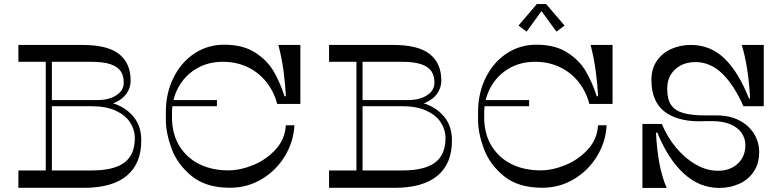

<svg xmlns="http://www.w3.org/2000/svg" viewBox="-20 -920 3839 940"><path d="M204 -644.2H234V-72.2H204ZM383 -700Q507.9 -700 563.8 -654.8Q619.6 -609.6 619.6 -526Q619.6 -489.8 599.2 -461.4Q578.9 -433.1 540.8 -416.6Q502.8 -400 451.5 -400H220V-430H455.6Q512.9 -430 549.4 -453.4Q585.9 -476.9 585.9 -515.5Q585.9 -549.2 570.8 -571.6Q555.8 -593.9 520.5 -605.7Q485.2 -617.5 425.4 -617.5H70V-700ZM70 -0.4V-85.5H428.9Q538 -85.5 589.4 -124.4Q640.8 -163.4 640.1 -246Q639.5 -287 616.1 -322.1Q592.8 -357.1 545.5 -378.6Q498.2 -400 428.9 -400H220.8V-430H429.2Q493.5 -430 548 -409.2Q602.5 -388.4 637.1 -344.2Q671.6 -300 671.6 -232.9Q672.2 -119.6 601.2 -60Q530.1 -0.4 390.6 -0.4Z M1070.9 -617.5Q998 -617.5 941.3 -583.6Q884.6 -549.6 853.3 -492.2Q822 -434.8 822 -366.1V-346.1Q822 -263.8 858.5 -205Q895 -146.2 956.8 -116.1Q1018.5 -85.9 1098.4 -85.9Q1155.9 -85.9 1219.6 -111.9Q1283.4 -138 1329.5 -188.3Q1375.6 -238.6 1379.4 -306.8H1421.4Q1417.6 -226.9 1375.2 -156.4Q1332.8 -85.9 1262 -43.3Q1191.2 -0.8 1105.5 -0.8Q987.5 -0.8 917.3 -58.9Q847.1 -117.1 819.6 -193.7Q792 -270.2 792 -333.1V-372.1Q792 -463.1 829 -538.6Q866 -614.1 931 -657.6Q996 -701.1 1078 -701.1Q1169 -701.1 1228.5 -663.1Q1288 -625.1 1319.5 -571.1Q1351 -517.1 1373 -449.1H1379.6Q1377 -506.5 1368 -572.8Q1359 -639 1342.9 -700H1450.5V-411.2H1337Q1320.8 -473.1 1282.8 -520Q1244.9 -566.9 1190.8 -592.2Q1136.6 -617.5 1070.9 -617.5ZM811 -400V-430H1042V-400Z M1725 -644.2H1755V-72.2H1725ZM1904 -700Q2028.9 -700 2084.8 -654.8Q2140.6 -609.6 2140.6 -526Q2140.6 -489.8 2120.2 -461.4Q2099.9 -433.1 2061.8 -416.6Q2023.8 -400 1972.5 -400H1741V-430H1976.6Q2033.9 -430 2070.4 -453.4Q2106.9 -476.9 2106.9 -515.5Q2106.9 -549.2 2091.8 -571.6Q2076.8 -593.9 2041.5 -605.7Q2006.2 -617.5 1946.4 -617.5H1591V-700ZM1591 -0.4V-85.5H1949.9Q2059 -85.5 2110.4 -124.4Q2161.8 -163.4 2161.1 -246Q2160.5 -287 2137.1 -322.1Q2113.8 -357.1 2066.5 -378.6Q2019.2 -400 1949.9 -400H1741.8V-430H1950.2Q2014.5 -430 2069 -409.2Q2123.5 -388.4 2158.1 -344.2Q2192.6 -300 2192.6 -232.9Q2193.2 -119.6 2122.2 -60Q2051.1 -0.4 1911.6 -0.4Z M2599.4 -617.5Q2526.5 -617.5 2469.8 -583.6Q2413.1 -549.6 2381.8 -492.2Q2350.5 -434.8 2350.5 -366.1V-346.1Q2350.5 -263.8 2387 -205Q2423.5 -146.2 2485.2 -116.1Q2547 -85.9 2626.9 -85.9Q2684.4 -85.9 2748.1 -111.9Q2811.9 -138 2858 -188.3Q2904.1 -238.6 2907.9 -306.8H2949.9Q2946.1 -226.9 2903.7 -156.4Q2861.2 -85.9 2790.5 -43.3Q2719.8 -0.8 2634 -0.8Q2516 -0.8 2445.8 -58.9Q2375.6 -117.1 2348.1 -193.7Q2320.5 -270.2 2320.5 -333.1V-372.1Q2320.5 -463.1 2357.5 -538.6Q2394.5 -614.1 2459.5 -657.6Q2524.5 -701.1 2606.5 -701.1Q2697.5 -701.1 2757 -663.1Q2816.5 -625.1 2848 -571.1Q2879.5 -517.1 2901.5 -449.1H2908.1Q2905.5 -506.5 2896.5 -572.8Q2887.5 -639 2871.4 -700H2979V-411.2H2865.5Q2849.2 -473.1 2811.3 -520Q2773.4 -566.9 2719.2 -592.2Q2665.1 -617.5 2599.4 -617.5ZM2339.5 -400V-430H2570.5V-400ZM2518.6 -795 2608.1 -900H2653.9L2744 -795L2704.4 -765L2617.9 -883.6H2644.1L2558.2 -765Z M3220.2 -313Q3247.4 -247.9 3290.7 -196.2Q3334 -144.5 3387.2 -114.2Q3440.4 -84 3493.9 -84Q3554.9 -84 3592.1 -118.9Q3629.2 -153.8 3629.2 -209.8Q3629.2 -242.8 3610.5 -269.6Q3591.8 -296.5 3555.1 -311.8Q3518.4 -327.1 3463.8 -327.1H3434.8Q3424.8 -326.1 3404.8 -326.1Q3292.6 -326.1 3230.9 -375.8Q3169.2 -425.4 3169.2 -528.9Q3169.2 -583.6 3195.9 -622.2Q3222.6 -660.9 3266.6 -680.4Q3310.6 -700 3362 -700Q3458.2 -700 3527.1 -633.4Q3595.9 -566.9 3646.8 -437.9H3652.1Q3649.1 -506.6 3639 -574.4Q3628.9 -642.2 3611.6 -700H3719.2V-400H3619.6Q3574.6 -502.6 3516.4 -559.3Q3458.1 -616 3385.6 -616Q3323.1 -616 3284.8 -579.8Q3246.5 -543.6 3246.5 -485.8Q3246.5 -434.1 3265.8 -406.1Q3285 -378.1 3325.7 -366.5Q3366.4 -354.9 3436.2 -354.9H3489.2Q3552.4 -354.9 3599.1 -330.7Q3645.8 -306.5 3671.2 -265.6Q3696.8 -224.8 3696.8 -175.2Q3696.8 -119.4 3670.1 -79.6Q3643.4 -39.9 3598.6 -19.9Q3553.9 0 3501 0Q3404.1 0 3327.2 -71Q3250.4 -142 3198.2 -270.5H3191.6Q3195.4 -190.9 3207.9 -122.4Q3220.5 -54 3243.8 0H3125.2V-313.4Z"/></svg>

Font: Space Cowgirl
Style: Regular
Weight: 400
Designer: Valery Marier
Foundry: Valery Marier
Version: Version 1.000